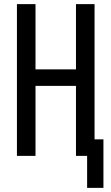

<svg xmlns="http://www.w3.org/2000/svg" viewBox="-20 -755 540 930"><path d="M402 155V0H348V-339H152V0H62V-735H152V-419H348V-735H438V-80H481V155Z"/></svg>

Font: Iosevka Term Curly Medium
Style: Regular
Weight: 500
Designer: Belleve Invis
Foundry: Belleve Invis
Version: Version 32.3.0